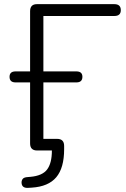

<svg xmlns="http://www.w3.org/2000/svg" viewBox="-20 -725 609 925"><path d="M116 180Q86 182 84 157Q83 146 89 137.5Q95 129 114 128L126 127Q184 122 207 91.5Q230 61 230 0H159Q125 0 125 -34V-328H55Q26 -328 26 -355Q26 -381 55 -381H125V-671Q125 -705 158 -705H531Q562 -705 562 -676Q562 -648 531 -648H189V-381H348Q377 -381 377 -355Q377 -328 348 -328H189V-56H255Q289 -56 289 -22V-6Q289 84 251 129Q213 174 133 179Z"/></svg>

Font: Chiron GoRound TC L
Style: Regular
Weight: 300
Designer: Ryoko NISHIZUKA 西塚涼子 (kana, bopomofo & ideographs); Paul D. Hunt (Latin, Greek & Cyrillic); Sandoll Communications 산돌커뮤니
Foundry: Adobe
Version: Version 1.000;hotconv 1.1.1;makeotfexe 2.6.0